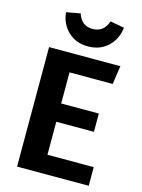

<svg xmlns="http://www.w3.org/2000/svg" viewBox="-135 -997 797 1074"><g transform="rotate(15 264.0 -460.0)"><path d="M470 -585H220V-405H438V-299H220V-108H488V0H73V-692H486ZM114 -905 195 -920Q216 -853 281 -853Q346 -853 368 -920L449 -905Q443 -840 397.5 -796Q352 -752 281 -752Q210 -752 165 -796Q120 -840 114 -905Z"/></g></svg>

Font: FiraSans
Style: Regular
Weight: 600
Designer: Carrois Corporate & Edenspiekermann AG
Foundry: Carrois Corporate GbR & Edenspiekermann AG
Version: Version 3.106;PS 003.106;hotconv 1.0.70;makeotf.lib2.5.58329